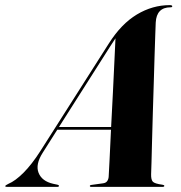

<svg xmlns="http://www.w3.org/2000/svg" viewBox="-82 -729 706 749"><path d="M84.5 -133Q55.5 -87.5 68.5 -54.8Q81.5 -22 125.5 -12L142 -8.5Q148 -7 148 -4Q148 0 141.5 0H-55.5Q-61.5 0 -61.5 -3Q-61.5 -6 -49 -12Q-22.5 -23 9.8 -55.2Q42 -87.5 75 -139L342 -558.5Q391 -636 452 -672.5Q513 -709 580 -709Q590 -709 590 -704.5Q590 -700.5 583.5 -700.5Q528.5 -700.5 525.5 -641Q525 -630.5 523.8 -596Q522.5 -561.5 521 -511.5Q519.5 -461.5 517.8 -404Q516 -346.5 514.2 -288.5Q512.5 -230.5 511.2 -180.2Q510 -130 509 -95.2Q508 -60.5 507.5 -49Q507 -28 514.2 -20.2Q521.5 -12.5 551 -8.5Q559 -7.5 559 -4Q559 0 552 0H274Q268.5 0 268.5 -3.5Q268.5 -7 274 -7.5L320.5 -14Q331.5 -15.5 336.5 -23Q341.5 -30.5 342 -40.5Q343 -57 345.5 -107.2Q348 -157.5 351 -223H141.5ZM348.5 -549 148 -233.5H351.5Q355 -299.5 358.5 -368.5Q362 -437.5 364.5 -494.2Q367 -551 368.5 -579.5Q361.5 -568.5 348.5 -549Z"/></svg>

Font: Fraunces 144pt S000
Style: Bold Italic
Weight: 700
Italic angle: -16°
Version: Version 1.000; ttfautohint (v1.8.3)